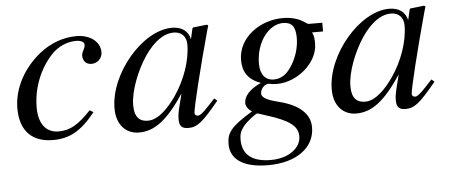

<svg xmlns="http://www.w3.org/2000/svg" viewBox="-46 -545 2008 855"><g transform="rotate(-5 958.0 -117.5)"><path d="M350 -107C296 -50 258 -25 205 -25C148 -25 116 -67 116 -139C116 -228 151 -313 207 -372C236 -402 276 -420 316 -420C339 -420 353 -412 353 -400C353 -381 338 -370 338 -352C338 -332 349 -312 377 -312C403 -312 425 -333 425 -360C425 -407 381 -441 320 -441C259 -441 202 -419 153 -380C82 -323 30 -236 30 -143C30 -41 84 11 177 11C252 11 305 -20 366 -97Z M809 -361C809 -290 779 -204 732 -136C702 -93 655 -38 605 -38C569 -38 545 -57 545 -112C545 -175 580 -264 622 -327C664 -388 708 -419 753 -419C788 -419 809 -396 809 -361ZM907 -111 880 -82C850 -49 837 -41 828 -41C820 -41 814 -47 814 -54C814 -74 856 -246 903 -417C906 -427 907 -429 909 -438L902 -441L841 -434L838 -431L827 -383C819 -420 790 -441 747 -441C614 -441 461 -260 461 -105C461 -29 505 11 561 11C631 11 689 -33 764 -146C743 -64 741 -56 741 -31C741 -2 753 10 781 10C821 10 845 -9 920 -100Z M1270 90C1270 141 1216 184 1135 184C1055 184 1008 152 1008 82C1008 59 1013 43 1028 24C1042 6 1084 -28 1093 -28C1104 -24 1114 -21 1127 -17C1234 16 1270 44 1270 90ZM1297 -348C1297 -306 1284 -265 1264 -231C1240 -190 1213 -172 1179 -172C1141 -172 1119 -200 1119 -247C1119 -346 1179 -419 1241 -419C1278 -419 1297 -401 1297 -348ZM1416 -366V-405H1356C1353 -405 1348 -407 1340 -413C1313 -432 1280 -441 1242 -441C1141 -441 1041 -372 1041 -270C1041 -218 1064 -182 1120 -162C1066 -137 1043 -107 1043 -78C1043 -65 1052 -50 1070 -39C972 20 953 47 953 98C953 170 1018 206 1120 206C1253 206 1330 142 1330 55C1330 -5 1284 -49 1188 -72C1144 -83 1117 -96 1117 -114C1117 -135 1136 -155 1153 -155C1155 -155 1157 -155 1160 -154C1169 -152 1180 -151 1191 -151C1284 -151 1376 -231 1376 -315C1376 -332 1376 -348 1367 -366Z M1780 -361C1780 -290 1750 -204 1703 -136C1673 -93 1626 -38 1576 -38C1540 -38 1516 -57 1516 -112C1516 -175 1551 -264 1593 -327C1635 -388 1679 -419 1724 -419C1759 -419 1780 -396 1780 -361ZM1878 -111 1851 -82C1821 -49 1808 -41 1799 -41C1791 -41 1785 -47 1785 -54C1785 -74 1827 -246 1874 -417C1877 -427 1878 -429 1880 -438L1873 -441L1812 -434L1809 -431L1798 -383C1790 -420 1761 -441 1718 -441C1585 -441 1432 -260 1432 -105C1432 -29 1476 11 1532 11C1602 11 1660 -33 1735 -146C1714 -64 1712 -56 1712 -31C1712 -2 1724 10 1752 10C1792 10 1816 -9 1891 -100Z"/></g></svg>

Font: XITS
Style: Italic
Weight: 400
Italic angle: -16.33°
Designer: MicroPress Inc., with final additions and corrections provided by Coen Hoffman, Elsevier (retired)
Version: Version 1.302